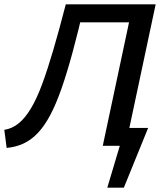

<svg xmlns="http://www.w3.org/2000/svg" viewBox="-27 -678 778 893"><path d="M535 0V-83H662L619 0ZM472 195 555 -83H662L549 195ZM4 10 -7 -74Q30 -80 60 -104.5Q90 -129 117 -174Q144 -219 169 -286.5Q194 -354 221 -446Q248 -538 279 -658H366Q337 -532 310.5 -434.5Q284 -337 258.5 -264.5Q233 -192 206 -141.5Q179 -91 148.5 -59Q118 -27 82.5 -10.5Q47 6 4 10ZM451 0 591 -658H697L557 0ZM306 -574 324 -658H646L629 -574Z"/></svg>

Font: Ysabeau Office SemiBold
Style: Italic
Weight: 600
Italic angle: -12°
Designer: Christian Thalmann (Catharsis Fonts)
Version: Version 2.001;gftools[0.9.30]; featfreeze: tnum,lnum,ss02